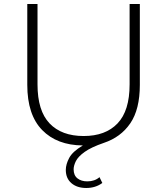

<svg xmlns="http://www.w3.org/2000/svg" viewBox="-20 -720 833 957"><path d="M410 217Q364 217 336 193Q308 169 308 127Q308 99 325 67Q342 35 393 5Q264 4 190 -72Q116 -148 116 -297V-700H167V-299Q167 -168 227 -105Q287 -42 397 -42Q506 -42 566 -105Q626 -168 626 -299V-700H677V-297Q677 -175 629.5 -105.5Q582 -36 498 -8Q434 14 401.5 37.5Q369 61 358 83.5Q347 106 347 124Q347 154 366 169Q385 184 415 184Q452 184 476 163L490 192Q456 217 410 217Z"/></svg>

Font: Montserrat Light
Style: Regular
Weight: 300
Designer: Julieta Ulanovsky
Foundry: Julieta Ulanovsky
Version: Version 9.000; ttfautohint (v1.8.4.7-5d5b)